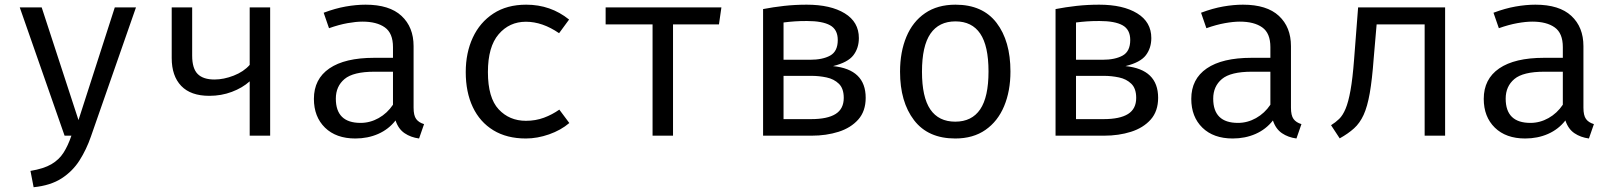

<svg xmlns="http://www.w3.org/2000/svg" viewBox="-20 -571 6809 808"><path d="M552.3 -540 362.6 3.6Q343.6 58.5 314.6 104.1Q285.6 149.7 239.2 179.7Q192.8 209.7 121.5 216.9L108.2 148.2Q164.1 139 196.4 120Q228.7 101 247.4 71.5Q266.2 42.1 280.5 0H251.8L63.1 -540H155.4L310.3 -65.6L463.1 -540Z M1116.9 -540V0H1030.8V-228.7Q1000 -201 955.6 -184.4Q911.3 -167.7 861 -167.7Q782.6 -167.7 742.6 -209.5Q702.6 -251.3 702.6 -326.7V-540H788.7V-336.9Q788.7 -283.1 811.8 -259.7Q834.9 -236.4 882.6 -236.4Q921.5 -236.4 963.6 -252.8Q1005.6 -269.2 1030.8 -297.9V-540Z M1720.5 -117.9Q1720.5 -85.1 1731.3 -70.3Q1742.1 -55.4 1764.6 -48.7L1743.6 11.8Q1708.7 7.2 1682.6 -10.5Q1656.4 -28.2 1644.6 -64.1Q1615.4 -26.7 1571.5 -7.4Q1527.7 11.8 1475.4 11.8Q1394.4 11.8 1347.7 -33.8Q1301 -79.5 1301 -154.9Q1301 -238.5 1366.2 -283.1Q1431.3 -327.7 1554.4 -327.7H1633.8V-372.8Q1633.8 -431.3 1599.7 -455.6Q1565.6 -480 1505.1 -480Q1478.5 -480 1442.6 -473.6Q1406.7 -467.2 1364.6 -452.3L1342.1 -517.4Q1391.3 -535.9 1435.1 -543.6Q1479 -551.3 1518.5 -551.3Q1619 -551.3 1669.7 -504.1Q1720.5 -456.9 1720.5 -376.9ZM1497.4 -53.8Q1537.4 -53.8 1573.6 -74.1Q1609.7 -94.4 1633.8 -130.3V-269.2H1555.9Q1466.7 -269.2 1430 -238.5Q1393.3 -207.7 1393.3 -155.9Q1393.3 -53.8 1497.4 -53.8Z M2193.3 -62.6Q2233.8 -62.6 2269 -75.6Q2304.1 -88.7 2333.8 -109.7L2375.9 -53.3Q2340.5 -23.1 2290.8 -5.6Q2241 11.8 2193.3 11.8Q2112.8 11.8 2056.2 -22.8Q1999.5 -57.4 1969.7 -120.3Q1940 -183.1 1940 -267.7Q1940 -348.7 1969.7 -412.8Q1999.5 -476.9 2056.4 -514.1Q2113.3 -551.3 2194.4 -551.3Q2297.4 -551.3 2374.9 -488.7L2332.8 -431.3Q2262.6 -479.5 2193.3 -479.5Q2123.6 -479.5 2078.5 -426.9Q2033.3 -374.4 2033.3 -267.7Q2033.3 -159.5 2078.5 -111Q2123.6 -62.6 2193.3 -62.6Z M3015.9 -540 3005.6 -468.2H2812.3V0H2726.2V-468.2H2528.7V-540Z M3374.9 -551.3Q3475.4 -551.3 3534.9 -514.9Q3594.4 -478.5 3594.4 -410.8Q3594.4 -368.7 3571.3 -338.5Q3548.2 -308.2 3485.6 -292.8Q3623.1 -279 3623.1 -159.5Q3623.1 -103.1 3591.8 -67.9Q3560.5 -32.8 3509 -16.4Q3457.4 0 3395.4 0H3191.3V-532.8Q3233.3 -541 3279.5 -546.2Q3325.6 -551.3 3374.9 -551.3ZM3375.9 -482.6Q3345.1 -482.6 3323.6 -481Q3302.1 -479.5 3277.4 -476.4V-319.5H3388.7Q3442.1 -319.5 3473.8 -337.2Q3505.6 -354.9 3505.6 -402.6Q3505.6 -446.7 3473.3 -464.6Q3441 -482.6 3375.9 -482.6ZM3277.4 -69.7H3393.3Q3462.1 -69.7 3496.4 -91.3Q3530.8 -112.8 3530.8 -159Q3530.8 -198.5 3510.3 -218.5Q3489.7 -238.5 3458.5 -245.1Q3427.2 -251.8 3394.4 -251.8H3277.4Z M4001 -551.3Q4115.4 -551.3 4173.8 -474.9Q4232.3 -398.5 4232.3 -270.3Q4232.3 -187.7 4205.6 -124.1Q4179 -60.5 4127.2 -24.4Q4075.4 11.8 4000 11.8Q3885.6 11.8 3826.7 -65.1Q3767.7 -142.1 3767.7 -269.2Q3767.7 -352.3 3794.4 -416.2Q3821 -480 3873.1 -515.6Q3925.1 -551.3 4001 -551.3ZM4001 -481Q3931.3 -481 3895.6 -429.2Q3860 -377.4 3860 -269.2Q3860 -162.1 3895.1 -110.5Q3930.3 -59 4000 -59Q4069.7 -59 4104.9 -110.8Q4140 -162.6 4140 -270.3Q4140 -377.9 4105.1 -429.5Q4070.3 -481 4001 -481Z M4605.6 -551.3Q4706.2 -551.3 4765.6 -514.9Q4825.1 -478.5 4825.1 -410.8Q4825.1 -368.7 4802.1 -338.5Q4779 -308.2 4716.4 -292.8Q4853.8 -279 4853.8 -159.5Q4853.8 -103.1 4822.6 -67.9Q4791.3 -32.8 4739.7 -16.4Q4688.2 0 4626.2 0H4422.1V-532.8Q4464.1 -541 4510.3 -546.2Q4556.4 -551.3 4605.6 -551.3ZM4606.7 -482.6Q4575.9 -482.6 4554.4 -481Q4532.8 -479.5 4508.2 -476.4V-319.5H4619.5Q4672.8 -319.5 4704.6 -337.2Q4736.4 -354.9 4736.4 -402.6Q4736.4 -446.7 4704.1 -464.6Q4671.8 -482.6 4606.7 -482.6ZM4508.2 -69.7H4624.1Q4692.8 -69.7 4727.2 -91.3Q4761.5 -112.8 4761.5 -159Q4761.5 -198.5 4741 -218.5Q4720.5 -238.5 4689.2 -245.1Q4657.9 -251.8 4625.1 -251.8H4508.2Z M5412.8 -117.9Q5412.8 -85.1 5423.6 -70.3Q5434.4 -55.4 5456.9 -48.7L5435.9 11.8Q5401 7.2 5374.9 -10.5Q5348.7 -28.2 5336.9 -64.1Q5307.7 -26.7 5263.8 -7.4Q5220 11.8 5167.7 11.8Q5086.7 11.8 5040 -33.8Q4993.3 -79.5 4993.3 -154.9Q4993.3 -238.5 5058.5 -283.1Q5123.6 -327.7 5246.7 -327.7H5326.2V-372.8Q5326.2 -431.3 5292.1 -455.6Q5257.9 -480 5197.4 -480Q5170.8 -480 5134.9 -473.6Q5099 -467.2 5056.9 -452.3L5034.4 -517.4Q5083.6 -535.9 5127.4 -543.6Q5171.3 -551.3 5210.8 -551.3Q5311.3 -551.3 5362.1 -504.1Q5412.8 -456.9 5412.8 -376.9ZM5189.7 -53.8Q5229.7 -53.8 5265.9 -74.1Q5302.1 -94.4 5326.2 -130.3V-269.2H5248.2Q5159 -269.2 5122.3 -238.5Q5085.6 -207.7 5085.6 -155.9Q5085.6 -53.8 5189.7 -53.8Z M6061.5 -540V0H5975.4V-468.2H5773.3L5761 -325.6Q5754.4 -235.9 5744.4 -179Q5734.4 -122.1 5718.5 -87.4Q5702.6 -52.8 5678.2 -30.8Q5653.8 -8.7 5617.9 11.3L5581.5 -44.1Q5600.5 -55.9 5615.6 -70.5Q5630.8 -85.1 5642.6 -113.1Q5654.4 -141 5663.3 -190.5Q5672.3 -240 5678.5 -321.5L5695.4 -540Z M6643.6 -117.9Q6643.6 -85.1 6654.4 -70.3Q6665.1 -55.4 6687.7 -48.7L6666.7 11.8Q6631.8 7.2 6605.6 -10.5Q6579.5 -28.2 6567.7 -64.1Q6538.5 -26.7 6494.6 -7.4Q6450.8 11.8 6398.5 11.8Q6317.4 11.8 6270.8 -33.8Q6224.1 -79.5 6224.1 -154.9Q6224.1 -238.5 6289.2 -283.1Q6354.4 -327.7 6477.4 -327.7H6556.9V-372.8Q6556.9 -431.3 6522.8 -455.6Q6488.7 -480 6428.2 -480Q6401.5 -480 6365.6 -473.6Q6329.7 -467.2 6287.7 -452.3L6265.1 -517.4Q6314.4 -535.9 6358.2 -543.6Q6402.1 -551.3 6441.5 -551.3Q6542.1 -551.3 6592.8 -504.1Q6643.6 -456.9 6643.6 -376.9ZM6420.5 -53.8Q6460.5 -53.8 6496.7 -74.1Q6532.8 -94.4 6556.9 -130.3V-269.2H6479Q6389.7 -269.2 6353.1 -238.5Q6316.4 -207.7 6316.4 -155.9Q6316.4 -53.8 6420.5 -53.8Z"/></svg>

Font: FiraCode Nerd Font Mono
Style: Regular
Weight: 400
Monospace: yes
Designer: Carrois Corporate, Edenspiekermann AG, Nikita Prokopov
Foundry: Carrois Corporate, Edenspiekermann AG, Nikita Prokopov
Version: Version 6.002;Nerd Fonts 3.4.0